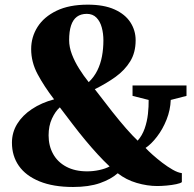

<svg xmlns="http://www.w3.org/2000/svg" viewBox="-20 -772 812 804"><path d="M761 -414V-370.5L695 -353.5Q693.5 -311.5 677.5 -271.2Q661.5 -231 637.5 -199.8Q613.5 -168.5 589.5 -152.5Q600.5 -140.5 619.2 -123.8Q638 -107 660 -90.2Q682 -73.5 703.5 -61.2Q725 -49 741.5 -47V-9.5Q736 -4.5 718 -0.8Q700 3 678 5Q656 7 638.5 7Q597 7 552.5 -6Q508 -19 473 -46.5Q445 -21.5 398.5 -5.2Q352 11 286 11Q203 11 145.5 -12.5Q88 -36 59 -77.5Q30 -119 30 -174.5Q30 -217.5 52 -253.2Q74 -289 114 -315.5Q154 -342 206.5 -356Q165 -410 137.8 -460.8Q110.5 -511.5 110.5 -566.5Q110.5 -617 137.2 -659.2Q164 -701.5 216.8 -727Q269.5 -752.5 347.5 -752.5Q415 -752.5 459.5 -732.5Q504 -712.5 526 -678.5Q548 -644.5 548 -603.5Q548 -552 525.2 -515Q502.5 -478 464 -450.2Q425.5 -422.5 377 -398.5Q416.5 -346.5 449 -305.5Q481.5 -264.5 508 -234.2Q534.5 -204 556.5 -183Q575.5 -204.5 585.8 -233.8Q596 -263 599.5 -294.8Q603 -326.5 602.5 -353.5L535 -370.5V-414ZM269.5 -604Q269.5 -575 281.2 -544.2Q293 -513.5 311.8 -483.8Q330.5 -454 351.5 -428Q374 -449.5 387.5 -476.8Q401 -504 407 -536Q413 -568 413 -603Q413 -631.5 406.2 -656.8Q399.5 -682 384 -698Q368.5 -714 343.5 -714Q318.5 -714 302 -701.8Q285.5 -689.5 277.5 -665Q269.5 -640.5 269.5 -604ZM344.5 -54.5Q370.5 -54.5 396 -60Q421.5 -65.5 439 -75Q414 -98.5 388.8 -126Q363.5 -153.5 337.5 -184.8Q311.5 -216 285 -250.8Q258.5 -285.5 230.5 -322.5Q211.5 -305.5 197.5 -275.2Q183.5 -245 183.5 -205Q183.5 -161.5 202.5 -127.2Q221.5 -93 257.8 -73.8Q294 -54.5 344.5 -54.5Z"/></svg>

Font: Merriweather 96pt Black
Style: Regular
Weight: 900
Version: Version 2.100